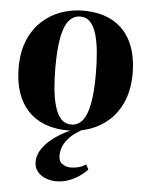

<svg xmlns="http://www.w3.org/2000/svg" viewBox="-54 -564 645 845"><g transform="rotate(5 269.0 -141.0)"><path d="M18 -244.5Q18 -315 39.8 -366.8Q61.5 -418.5 98.8 -452.5Q136 -486.5 183 -503Q230 -519.5 280 -519.5Q358 -519.5 411.5 -489Q465 -458.5 492.5 -401Q520 -343.5 520 -262.5Q520 -192.5 498.2 -140.8Q476.5 -89 439.5 -55.2Q402.5 -21.5 355.8 -5Q309 11.5 258.5 11.5Q201.5 11.5 156.8 -5.5Q112 -22.5 81 -55.5Q50 -88.5 34 -136.2Q18 -184 18 -244.5ZM270 -15.5Q300.5 -15.5 320.2 -40.2Q340 -65 349.5 -116Q359 -167 359 -246.5Q359 -298 354.8 -342.8Q350.5 -387.5 340.8 -421Q331 -454.5 313.8 -473.5Q296.5 -492.5 270.5 -492.5Q239 -492.5 218.8 -468Q198.5 -443.5 188.8 -392.2Q179 -341 179 -260Q179 -209 183.2 -164.8Q187.5 -120.5 197.8 -86.8Q208 -53 225.5 -34.2Q243 -15.5 270 -15.5ZM226.5 239Q201.5 239 179 230.2Q156.5 221.5 142.5 204.2Q128.5 187 128.5 161Q128.5 137 141 114Q153.5 91 176.8 69.8Q200 48.5 231 30.5Q262 12.5 298.5 -1L312 -5L329.5 -1Q290.5 19.5 269.2 40.8Q248 62 239.5 82.8Q231 103.5 231 124.5Q231 151.5 248 162.2Q265 173 285.5 173Q301.5 173 318.8 168.5Q336 164 351 153.5L363 175Q350 189.5 328.8 204.5Q307.5 219.5 281.2 229.2Q255 239 226.5 239Z"/></g></svg>

Font: Merriweather 144pt
Style: Bold
Weight: 700
Version: Version 2.100